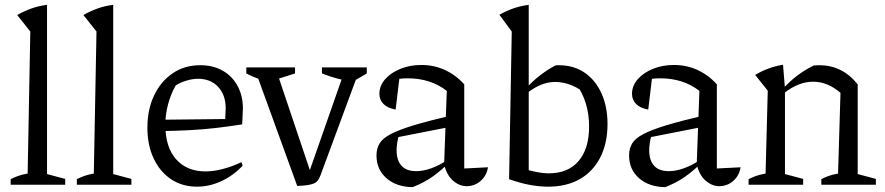

<svg xmlns="http://www.w3.org/2000/svg" viewBox="-20 -762 3650 792"><path d="M24 0V-23Q38 -30 54 -36Q70 -42 94 -46L105 -632L51 -700Q79 -716 109.5 -727Q140 -738 174 -742V-44L249 -24V0Z M297 0V-23Q311 -30 327 -36Q343 -42 367 -46L378 -632L324 -700Q352 -716 382.5 -727Q413 -738 447 -742V-44L522 -24V0Z M793 8Q732 8 686 -22.5Q640 -53 614 -108Q588 -163 588 -235Q588 -310 615.5 -368Q643 -426 692 -459.5Q741 -493 806 -493Q859 -493 898.5 -470.5Q938 -448 960 -407.5Q982 -367 982 -314L979 -249Q922 -240 870 -234Q818 -228 761 -225Q704 -222 633 -221L634 -268L909 -271L911 -315Q911 -370 880 -403.5Q849 -437 797 -437Q775 -437 751 -430Q727 -423 705 -410Q684 -373 673 -331Q662 -289 662 -247Q662 -155 706.5 -105Q751 -55 827 -55Q894 -55 976 -93L981 -78Q940 -36 891.5 -14Q843 8 793 8Z M1206 5 1032 -474H1119L1267 -34H1249L1403 -474H1463L1308 -55Q1302 -37 1296 -25.5Q1290 -14 1280 -8Q1270 -2 1252.5 1Q1235 4 1206 5ZM1090 -425Q1064 -430 1040.5 -439Q1017 -448 996 -459V-484H1197V-459ZM1435 -425Q1371 -434 1308 -459V-484H1493V-459Z M1905 6Q1875 6 1848.5 -17Q1822 -40 1812 -85L1823 -387Q1757 -439 1661 -439Q1642 -439 1623 -436.5Q1604 -434 1587 -430L1629 -452L1612 -310Q1579 -316 1562 -333Q1545 -350 1545 -375Q1545 -408 1568.5 -435Q1592 -462 1631.5 -478Q1671 -494 1718 -494Q1771 -494 1816 -473Q1861 -452 1895 -414V-67L1993 -72Q1989 -47 1975.5 -29.5Q1962 -12 1944 -3Q1926 6 1905 6ZM1682 10Q1615 9 1574 -27Q1533 -63 1533 -121Q1533 -149 1545.5 -170Q1558 -191 1591 -208.5Q1624 -226 1684.5 -244.5Q1745 -263 1839 -285V-239L1600 -192L1626 -205Q1621 -190 1618.5 -173Q1616 -156 1616 -142Q1616 -101 1636 -78.5Q1656 -56 1697 -56Q1726 -56 1759.5 -68Q1793 -80 1830 -105V-89Q1798 -57 1763 -32.5Q1728 -8 1682 10Z M2080 -23 2114 -75Q2153 -61 2185.5 -54Q2218 -47 2244 -47Q2323 -47 2366.5 -97.5Q2410 -148 2410 -240Q2410 -290 2397 -333.5Q2384 -377 2358 -414L2405 -369Q2338 -424 2270 -424Q2212 -424 2153 -377L2152 -400Q2180 -430 2209.5 -452.5Q2239 -475 2271 -492Q2275 -493 2278.5 -493Q2282 -493 2285 -493Q2347 -493 2392 -462Q2437 -431 2461.5 -376Q2486 -321 2486 -251Q2486 -170 2455.5 -111.5Q2425 -53 2370.5 -22.5Q2316 8 2241 8Q2205 8 2164.5 0.5Q2124 -7 2080 -23ZM2080 -23 2091 -632 2040 -701Q2070 -718 2099.5 -728Q2129 -738 2161 -742V-38Z M2947 6Q2917 6 2890.5 -17Q2864 -40 2854 -85L2865 -387Q2799 -439 2703 -439Q2684 -439 2665 -436.5Q2646 -434 2629 -430L2671 -452L2654 -310Q2621 -316 2604 -333Q2587 -350 2587 -375Q2587 -408 2610.5 -435Q2634 -462 2673.5 -478Q2713 -494 2760 -494Q2813 -494 2858 -473Q2903 -452 2937 -414V-67L3035 -72Q3031 -47 3017.5 -29.5Q3004 -12 2986 -3Q2968 6 2947 6ZM2724 10Q2657 9 2616 -27Q2575 -63 2575 -121Q2575 -149 2587.5 -170Q2600 -191 2633 -208.5Q2666 -226 2726.5 -244.5Q2787 -263 2881 -285V-239L2642 -192L2668 -205Q2663 -190 2660.5 -173Q2658 -156 2658 -142Q2658 -101 2678 -78.5Q2698 -56 2739 -56Q2768 -56 2801.5 -68Q2835 -80 2872 -105V-89Q2840 -57 2805 -32.5Q2770 -8 2724 10Z M3068 0V-23Q3082 -30 3098 -36Q3114 -42 3138 -46L3147 -388L3095 -453Q3149 -485 3210 -495L3218 -396V-44L3293 -24V0ZM3368 0V-23Q3381 -30 3397.5 -36Q3414 -42 3437 -46L3447 -379L3518 -414V-44L3593 -24V0ZM3212 -376 3210 -396Q3239 -428 3270.5 -451.5Q3302 -475 3337 -492Q3343 -492 3349 -492.5Q3355 -493 3360 -493Q3406 -493 3445.5 -474Q3485 -455 3518 -414L3447 -379Q3394 -425 3334 -425Q3273 -425 3212 -376Z"/></svg>

Font: Piazzolla 24pt
Style: Regular
Weight: 400
Designer: Juan Pablo del Peral
Foundry: Huerta Tipografica
Version: Version 2.005